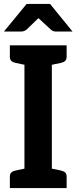

<svg xmlns="http://www.w3.org/2000/svg" viewBox="-24 -954 388 974"><path d="M100 0V-724H239V0ZM26 0V-58Q26 -72 33.5 -79Q41 -86 55 -89L112 -101L125 0ZM215 0 228 -101 285 -89Q299 -86 306.5 -79Q314 -72 314 -58V0ZM125 -724 112 -623 55 -635Q41 -638 33.5 -645Q26 -652 26 -666V-724ZM314 -724V-666Q314 -652 306.5 -645Q299 -638 285 -635L228 -623L215 -724ZM-4 -794 111 -934H230L344 -794H260Q245 -794 235 -803L171 -862L110 -803Q106 -800 99 -797Q92 -794 84 -794Z"/></svg>

Font: Aleo
Style: Bold
Weight: 700
Designer: Alessio Laiso
Foundry: Alessio Laiso
Version: Version 2.001;gftools[0.9.29]